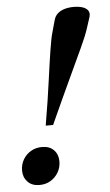

<svg xmlns="http://www.w3.org/2000/svg" viewBox="-51 -721 437 765"><g transform="rotate(-5 167.0 -338.5)"><path d="M332.5 -640 317.5 -594Q313 -580 305.5 -561.8Q298 -543.5 287 -519.8Q276 -496 262.2 -466.5Q248.5 -437 231.5 -400.5Q214.5 -364 194.2 -320Q174 -276 150.5 -224H121Q130 -276.5 136.8 -320.8Q143.5 -365 148.5 -401.5Q153.5 -438 157.8 -467.8Q162 -497.5 165.8 -521Q169.5 -544.5 173 -562.5Q176.5 -580.5 180.5 -594L193.5 -640.5Q198 -656.5 209.2 -666.2Q220.5 -676 237 -680.8Q253.5 -685.5 273 -685.5Q293 -685.5 308 -680.8Q323 -676 330 -666Q337 -656 332.5 -640ZM98.5 -140.5Q129 -140.5 146 -122.8Q163 -105 163 -78Q163 -53.5 151.5 -33.8Q140 -14 120.5 -2.2Q101 9.5 76 9.5Q46 9.5 28.8 -8.5Q11.5 -26.5 11.5 -53.5Q11.5 -78 23 -97.8Q34.5 -117.5 54.2 -129Q74 -140.5 98.5 -140.5Z"/></g></svg>

Font: Newsreader 24pt SemiBold
Style: Italic
Weight: 600
Italic angle: -17°
Designer: Hugues Gentile
Foundry: Production Type
Version: Version 1.003